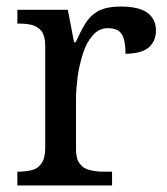

<svg xmlns="http://www.w3.org/2000/svg" viewBox="-20 -566 511 586"><path d="M322 0H33V-42H36C51 -42 65 -44 78 -47C90 -50 100 -57 107 -68C114 -78 118 -93 118 -114V-426C118 -446 114 -461 107 -471C99 -480 89 -487 77 -490C64 -493 51 -494 36 -494H33V-536H187L206 -437H211C220 -457 229 -475 239 -492C249 -509 262 -522 279 -532C296 -541 319 -546 348 -546C385 -546 412 -540 430 -527C447 -514 456 -496 456 -473C456 -452 449 -435 435 -422C420 -409 396 -402 363 -402C363 -421 361 -436 358 -447C355 -458 349 -467 342 -472C334 -477 323 -480 310 -480C291 -480 276 -473 263 -458C250 -443 240 -425 233 -402C226 -379 220 -356 217 -332C214 -307 212 -285 212 -266V-109C212 -90 216 -75 224 -66C231 -56 241 -50 254 -47C266 -44 279 -42 294 -42H322V0Z"/></svg>

Font: NameLogos Serif
Style: Regular
Weight: 500
Version: Version 0.1